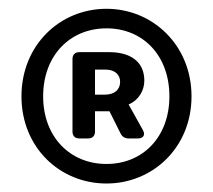

<svg xmlns="http://www.w3.org/2000/svg" viewBox="-20 -735 489 441"><path d="M29.3 -513.7C29.3 -396.5 117.2 -313.5 224.6 -313.5C331.1 -313.5 419.9 -396.5 419.9 -513.7C419.9 -630.9 331.1 -714.8 224.6 -714.8C117.2 -714.8 29.3 -630.9 29.3 -513.7ZM369.1 -513.7C369.1 -420.9 308.6 -358.4 224.6 -358.4C140.6 -358.4 79.1 -420.9 79.1 -513.7C79.1 -607.4 140.6 -669.9 224.6 -669.9C308.6 -669.9 369.1 -607.4 369.1 -513.7ZM146.5 -599.6V-432.6C146.5 -422.9 152.3 -417 162.1 -417H182.6C192.4 -417 198.2 -422.9 198.2 -432.6V-479.5H231.4L256.8 -428.7C260.7 -420.9 266.6 -417 275.4 -417H296.9C308.6 -417 314.5 -424.8 308.6 -435.5L275.4 -495.1C298.8 -504.9 311.5 -527.3 311.5 -549.8C311.5 -595.7 276.4 -615.2 231.4 -615.2H162.1C152.3 -615.2 146.5 -609.4 146.5 -599.6ZM220.7 -517.6H198.2V-575.2H221.7C245.1 -575.2 255.9 -562.5 255.9 -546.9C255.9 -529.3 243.2 -517.6 220.7 -517.6Z"/></svg>

Font: Ed Sans Neue SemiBold
Style: Regular
Weight: 600
Designer: Stephen Hutchings
Version: Version 1.004;PS 001.004;hotconv 1.0.88;makeotf.lib2.5.64775